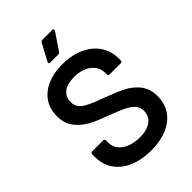

<svg xmlns="http://www.w3.org/2000/svg" viewBox="-259 -995 1109 1109"><g transform="rotate(-45 295.5 -440.5)"><path d="M299 8C452 8 547 -68 547 -188C547 -227 537 -260 517 -287C496 -313 472 -333 444 -348C415 -363 377 -379 330 -397C285 -413 252 -426 231 -437C188 -457 167 -480 167 -520C167 -576 210 -608 283 -608C374 -608 428 -559 428 -496V-485C428 -478 433 -473 440 -473H530C537 -473 542 -478 542 -485V-502C542 -624 438 -708 288 -708C145 -708 53 -635 53 -518C53 -479 63 -446 83 -420C122 -367 176 -343 271 -308C313 -292 345 -279 366 -268C408 -247 431 -222 431 -185C431 -130 389 -92 308 -92C213 -92 155 -138 155 -199V-218C155 -225 150 -230 143 -230H54C47 -230 42 -225 42 -218V-193C42 -72 143 8 299 8ZM311 -764C317 -764 322 -767 325 -772L394 -874C395 -877 396 -879 396 -881C396 -884 395 -889 386 -889H307C300 -889 295 -886 292 -881L237 -778C236 -775 235 -773 235 -772C235 -769 236 -764 245 -764Z"/></g></svg>

Font: Barlow SemiBold Numbers
Style: Regular
Weight: 600
Designer: Jeremy Tribby
Foundry: Tribby Type
Version: Version 1.408